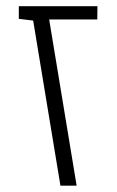

<svg xmlns="http://www.w3.org/2000/svg" viewBox="-20 -588 371 608"><path d="M171.4 0 85 -522.9 39.6 -528.3V-568.4H288.6L288.1 -526.4H135.7L222.7 0Z"/></svg>

Font: Heebo ExtraLight
Style: Regular
Weight: 250
Designer: Oded Ezer
Foundry: Ezer Type House
Version: Version 3.100